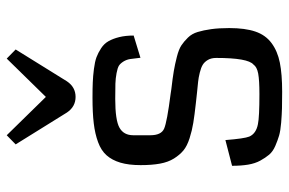

<svg xmlns="http://www.w3.org/2000/svg" viewBox="-163 -680 851 565"><g transform="rotate(-90 262.5 -397.5)"><path d="M57.1 0ZM462.4 -148.4Q462.4 -101.6 452.1 -71.5Q441.9 -41.5 418.2 -23.9Q394.5 -6.3 360.6 0.5Q326.7 7.3 274.9 7.3Q244.6 7.3 226.3 6.8Q208 6.3 184.1 4.4Q160.2 2.4 146 -1.7Q131.8 -5.9 115.5 -12.9Q99.1 -20 89.8 -31Q80.6 -42 72.3 -57.1Q64 -72.3 60.5 -93Q57.1 -113.8 57.1 -140.1L132.8 -159.7Q137.2 -104 143.1 -89.4Q151.9 -69.3 179.7 -64Q200.7 -59.6 268.1 -59.6Q308.6 -59.6 328.4 -63.2Q348.1 -66.9 355 -77.1Q374.5 -93.3 374.5 -187Q374.5 -201.2 368.7 -211.2Q362.8 -221.2 354.5 -226.3Q346.2 -231.4 331.3 -235.1Q316.4 -238.8 304.4 -240Q292.5 -241.2 272.9 -243.2Q253.4 -245.1 241.7 -246.6Q206.1 -250.5 183.6 -254.2Q161.1 -257.8 138.2 -265.1Q115.2 -272.5 102.3 -283.2Q89.4 -293.9 78.6 -311Q67.9 -328.1 63.5 -352.1Q59.1 -376 59.1 -409.2Q59.1 -444.3 66.4 -468.8Q73.7 -493.2 87.9 -509.3Q102.1 -525.4 126.7 -534.4Q151.4 -543.5 182.1 -547.1Q212.9 -550.8 257.3 -550.8Q285.2 -550.8 303 -550Q320.8 -549.3 342 -546.6Q363.3 -543.9 376.5 -539.1Q389.6 -534.2 403.1 -525.4Q416.5 -516.6 423.8 -503.7Q431.2 -490.7 435.8 -472.2Q440.4 -453.6 440.4 -429.7L375 -409.7Q373 -428.7 371.3 -439.7Q369.6 -450.7 363.8 -460Q357.9 -469.2 351.6 -473.1Q345.2 -477.1 329.8 -480Q314.5 -482.9 298.8 -483.4Q283.2 -483.9 253.9 -483.9Q191.4 -483.9 169.2 -471.4Q147 -459 147 -430.7V-380.9Q147 -348.6 166.3 -340.1Q185.5 -331.5 269.5 -320.8Q278.3 -319.3 282.7 -318.8Q316.4 -314.9 336.2 -311.5Q356 -308.1 377.9 -302.5Q399.9 -296.9 411.4 -289.3Q422.9 -281.7 434.3 -270Q445.8 -258.3 450.9 -241.2Q456.1 -224.1 459.2 -201.7Q462.4 -179.2 462.4 -148.4ZM147 -803.2 259.8 -688 372.6 -803.2 399.4 -776.9 305.7 -626Q288.6 -600.6 259.8 -600.6Q231 -600.6 213.9 -626L120.1 -776.9Z"/></g></svg>

Font: Coda
Style: Regular
Weight: 400
Designer: vernon adams
Foundry: vernon adams
Version: Version 2.001; ttfautohint (v0.8) -r 50 -G 200 -x